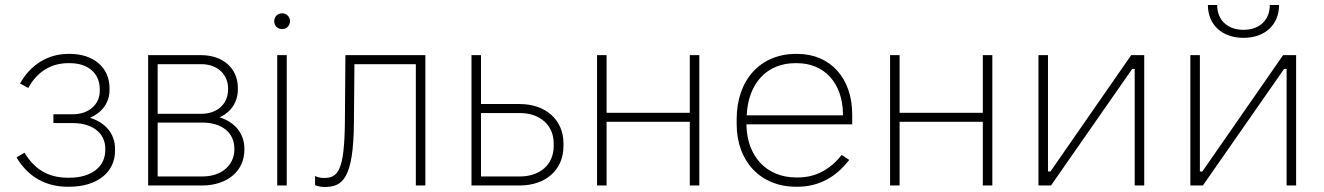

<svg xmlns="http://www.w3.org/2000/svg" viewBox="-20 -740 5283 766"><path d="M250 5H256C367 5 439 -52 439 -139V-146C439 -206 401 -251 339 -270C387 -291 417 -330 417 -381V-388C417 -471 353 -525 259 -525H253C171 -525 102 -482 60 -407L93 -389C127 -453 183 -488 252 -488H259C332 -488 378 -447 378 -384V-377C378 -323 334 -284 270 -284H193V-249H270C349 -249 400 -209 400 -147V-141C400 -74 344 -31 257 -31H250C172 -31 116 -66 78 -131L46 -112C92 -34 163 5 250 5Z M571 0H786C887 0 955 -58 955 -142V-147C955 -207 917 -253 856 -272C901 -292 929 -332 929 -384V-389C929 -467 870 -520 782 -520H571ZM609 -286V-484H783C847 -484 890 -444 890 -386V-384C890 -325 847 -286 783 -286ZM609 -36V-251H787C865 -251 915 -211 915 -147V-144C915 -81 864 -36 788 -36Z M1106 -624C1123 -624 1137 -637 1137 -656C1137 -673 1123 -687 1106 -687C1087 -687 1074 -673 1074 -656C1074 -637 1087 -624 1106 -624ZM1086 0H1124V-520H1086Z M1275 6C1347 6 1390 -28 1392 -250L1394 -484H1639V0H1677V-520H1358L1356 -254C1354 -57 1328 -30 1272 -30C1258 -30 1246 -33 1237 -38V-1C1248 3 1260 6 1275 6Z M1861 0H2053C2158 0 2228 -63 2228 -157V-168C2228 -261 2158 -325 2053 -325H1899V-520H1861ZM1899 -36V-289H2054C2135 -289 2189 -240 2189 -168V-157C2189 -84 2135 -36 2054 -36Z M2362 0H2400V-254H2732V0H2770V-520H2732V-290H2400V-520H2362Z M3156 5H3162C3246 5 3315 -33 3368 -102L3338 -122C3295 -67 3237 -32 3164 -32H3157C3038 -32 2961 -116 2958 -240V-244H3380V-283C3380 -428 3293 -525 3161 -525H3156C3013 -525 2919 -421 2919 -264V-245C2919 -96 3014 5 3156 5ZM2959 -280C2965 -407 3039 -488 3153 -488H3160C3269 -488 3341 -408 3343 -288V-280Z M3531 0H3569V-254H3901V0H3939V-520H3901V-290H3569V-520H3531Z M4123 0H4173L4497 -465H4507V0H4545V-520H4493L4171 -56H4161V-520H4123Z M4799 -720C4799 -641 4856 -589 4941 -589C5026 -589 5083 -641 5083 -720H5046C5046 -660 5005 -621 4941 -621C4877 -621 4836 -660 4836 -720ZM4729 0H4779L5103 -465H5113V0H5151V-520H5099L4777 -56H4767V-520H4729Z"/></svg>

Font: Fixel Text ExtraLight
Style: Regular
Weight: 200
Width: 4
Designer: AlfaBravo + MacPaw
Foundry: Kyrylo Tkachov, Marchela Mozhyna, Serhii Makarenko, Maria Weinstein, Zakhar Kryvoshyya
Version: Version 1.211